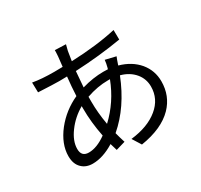

<svg xmlns="http://www.w3.org/2000/svg" viewBox="-168 -1011 1337 1275"><g transform="rotate(-30 500.0 -373.0)"><path d="M594.2 -439Q514.2 -439 428.2 -409.2V-370.1Q428.2 -287.1 444.8 -191.9Q554.2 -293.9 609.9 -439ZM357.9 -377.9Q285.2 -335.9 237.8 -271Q189.9 -206.1 189.9 -146Q189.9 -86.9 246.1 -86.9Q308.1 -86.9 380.9 -139.2Q357.9 -253.9 357.9 -360.8ZM703.1 -490.2Q793.9 -464.8 847.2 -401.9Q898.9 -338.9 898.9 -256.8Q898.9 -145 824.2 -67.9Q741.2 17.1 577.1 43L535.2 -23.9Q668 -39.1 745.1 -103Q821.8 -166 821.8 -261.2Q821.8 -318.8 786.1 -362.8Q747.1 -410.2 680.2 -428.2Q601.1 -228 462.9 -109.9Q471.2 -77.1 485.8 -30.8L414.1 -9.8L397.9 -64Q310.1 -9.8 231.9 -9.8Q180.2 -9.8 148.9 -41Q115.2 -73.2 115.2 -133.8Q115.2 -226.1 187 -317.9Q256.8 -405.8 360.8 -453.1Q363.8 -522 372.1 -597.2Q351.1 -596.2 312 -596.2Q272.9 -596.2 152.8 -602.1L150.9 -678.2Q219.2 -666 314 -666Q356.9 -666 378.9 -667L387.2 -742.2Q390.1 -783.2 389.2 -789.1L473.1 -786.1Q469.2 -772.9 461.9 -742.2Q457 -714.8 450.2 -668.9Q648.9 -676.8 793.9 -710L794.9 -636.2Q627 -607.9 440.9 -599.1Q437 -561 431.2 -479Q517.1 -503.9 596.2 -503.9Q620.1 -503.9 630.9 -502.9L633.8 -512.2Q642.1 -543 644 -567.9L724.1 -548.8Q716.8 -532.2 704.1 -494.1Z"/></g></svg>

Font: Black Ops One [rus by aLiNcE]
Style: Regular
Weight: 400
Designer: James Grieshaber
Foundry: James Grieshaber
Version: Version 1.002;May 25, 2024;FontCreator 13.0.0.2680 64-bit